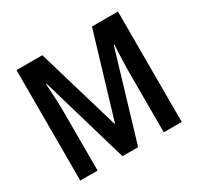

<svg xmlns="http://www.w3.org/2000/svg" viewBox="-152 -895 1109 1075"><g transform="rotate(-30 402.5 -357.0)"><path d="M348 0H449L617 -563H621C618 -505 615 -441 615 -394V0H731V-714H563L403 -179H400L242 -714H75V0H187V-392C187 -438 183 -505 179 -563H183Z"/></g></svg>

Font: Noto Sans Armenian Condensed SemiBold
Style: Regular
Weight: 600
Width: 3
Designer: Monotype Design Team
Foundry: Monotype Imaging Inc.
Version: Version 2.008